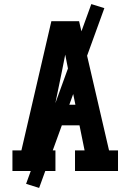

<svg xmlns="http://www.w3.org/2000/svg" viewBox="-20 -839 640 942"><path d="M41 0V-101H85L232 -735H368L515 -101H559V0H348V-101H395L370 -224H230L205 -101H252V0ZM350 -325 316 -490Q312 -510 308 -530.5Q304 -551 300 -571Q296 -551 292 -530.5Q288 -510 284 -490L250 -325ZM172 83 108 63 428 -819 492 -799Z"/></svg>

Font: Iosevka HT Extended
Style: Bold
Weight: 700
Width: 7
Monospace: yes
Designer: Belleve Invis
Foundry: Belleve Invis
Version: Version 32.3.0; ttfautohint (v1.8.4)